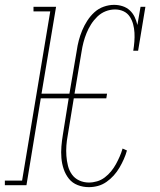

<svg xmlns="http://www.w3.org/2000/svg" viewBox="-38 -763 658 791"><path d="M328 8Q304 8 282 -0.5Q260 -9 246 -26.5Q232 -44 224.5 -66Q217 -88 215 -112Q213 -136 215 -160Q217 -184 221 -208L245 -358H130L71 0H-18V-19H53L169 -716H100V-735H193L133 -377H248L278 -553Q281 -575 286.5 -596Q292 -617 300.5 -637.5Q309 -658 321.5 -677.5Q334 -697 351 -712.5Q368 -728 389.5 -735.5Q411 -743 432 -743Q450 -743 467 -737.5Q484 -732 496.5 -720.5Q509 -709 516.5 -693.5Q524 -678 528 -660L541 -735H561L531 -554H511Q514 -572 515.5 -591Q517 -610 516 -628Q515 -646 510.5 -663Q506 -680 496.5 -694.5Q487 -709 471 -716.5Q455 -724 436 -724Q416 -724 397 -716.5Q378 -709 363 -694.5Q348 -680 337 -662.5Q326 -645 318.5 -626.5Q311 -608 306 -589Q301 -570 298 -550L269 -377H403L400 -358H266L241 -205Q237 -184 235.5 -163Q234 -142 235.5 -121Q237 -100 242 -80Q247 -60 258.5 -44Q270 -28 288.5 -19.5Q307 -11 328 -11Q345 -11 362 -16Q379 -21 393.5 -32Q408 -43 419.5 -57Q431 -71 439.5 -86.5Q448 -102 455 -118Q462 -134 467 -151L485 -143Q480 -125 472 -107Q464 -89 454 -72Q444 -55 430.5 -40Q417 -25 400.5 -13.5Q384 -2 365.5 3Q347 8 328 8Z"/></svg>

Font: Iosevka Slab Thin Extended
Style: Italic
Weight: 100
Width: 7
Italic angle: -9°
Monospace: yes
Designer: Belleve Invis
Foundry: Belleve Invis
Version: Version 11.1.0; ttfautohint (v1.8.3)